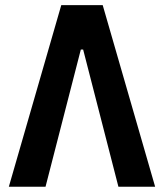

<svg xmlns="http://www.w3.org/2000/svg" viewBox="-20 -713 626 733"><path d="M13.7 0 213.9 -693.4H372.1L572.3 0H432.1L297.4 -523.9H288.6L153.8 0Z"/></svg>

Font: Cascadia Code NF
Style: Bold
Weight: 700
Monospace: yes
Designer: Aaron Bell
Foundry: Saja Typeworks
Version: Version 2404.023; ttfautohint (v1.8.4)